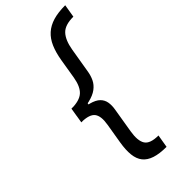

<svg xmlns="http://www.w3.org/2000/svg" viewBox="-284 -824 1015 1015"><g transform="rotate(-45 223.5 -317.0)"><path d="M76.2 -313.5 84 -360.8Q144 -360.8 171.6 -385.5Q199.2 -410.2 209 -467.8L227.5 -580.1Q235.8 -629.9 251.5 -666Q267.1 -702.1 293 -725.3Q318.8 -748.5 356.7 -759.8Q394.5 -771 447.3 -771L435.1 -697.8Q373 -698.2 345.5 -669.2Q317.9 -640.1 307.6 -579.1L284.2 -439Q279.8 -411.6 268.8 -388.7Q257.8 -365.7 235.1 -348.6Q212.4 -331.5 174.1 -322.5Q135.7 -313.5 76.2 -313.5ZM296.9 137.2Q245.1 137.2 210.7 126Q176.3 114.7 158 91.8Q139.6 68.8 135.7 32.5Q131.8 -3.9 140.1 -53.7L158.7 -165.5Q168.5 -222.7 149.2 -247.8Q129.9 -272.9 69.8 -273.4L77.6 -320.8Q136.2 -320.8 171.6 -311.3Q207 -301.8 223.9 -284.9Q240.7 -268.1 244.6 -244.9Q248.5 -221.7 243.7 -194.3L220.7 -55.2Q210.4 6.8 228.8 35.6Q247.1 64.5 309.1 64.5ZM69.8 -272.9 84.5 -361.3H171.9L156.7 -272.9Z"/></g></svg>

Font: Inter 16pt
Style: Italic
Weight: 400
Italic angle: -9.3988°
Version: Version 4.001;git-66647c0bb